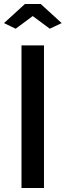

<svg xmlns="http://www.w3.org/2000/svg" viewBox="-27 -936 327 956"><path d="M80 0V-710H192V0ZM-7 -821 97 -916H176L280 -821L221 -793L136 -856L51 -793Z"/></svg>

Font: Raleway SemiBold
Style: Regular
Weight: 600
Designer: Matt McInerney, Pablo Impallari, Rodrigo Fuenzalida
Foundry: Matt McInerney, Pablo Impallari, Rodrigo Fuenzalida
Version: Version 4.026